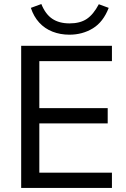

<svg xmlns="http://www.w3.org/2000/svg" viewBox="-20 -932 626 952"><path d="M85 0V-705H535V-629H175V-396H514V-320H175V-76H535V0ZM324 -760Q279 -760 240.5 -775Q202 -790 174.5 -820Q147 -850 133 -893L185 -912Q205 -862 239 -839Q273 -816 325 -816Q377 -816 410 -838Q443 -860 470 -911L519 -893Q492 -823 440.5 -791.5Q389 -760 324 -760Z"/></svg>

Font: Nunito Sans 12pt Medium
Style: Regular
Weight: 500
Designer: Vernon Adams
Foundry: Vernon Adams
Version: Version 3.101;gftools[0.9.27]